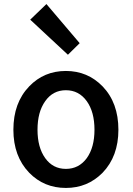

<svg xmlns="http://www.w3.org/2000/svg" viewBox="-20 -914 654 947"><path d="M124 -62Q46 -143 46 -274Q46 -407 124 -488Q197 -564 305 -564Q412 -564 486 -488Q564 -407 564 -274Q564 -143 486 -62Q412 13 305 13Q197 13 124 -62ZM408 -134Q446 -187 446 -274Q446 -362 408 -415Q369 -469 305 -469Q241 -469 203 -415Q165 -362 165 -274Q165 -187 203 -134Q241 -81 305 -81Q369 -81 408 -134ZM129 -817 209 -894 373 -701 315 -644Z"/></svg>

Font: Noto Sans S Chinese Medium
Style: Regular
Weight: 500
Designer: Ryoko NISHIZUKA  (kana & ideographs); Paul D. Hunt (Latin, Greek & Cyrillic); Wenlong ZHANG  (bopomofo); Sandoll Communi
Foundry: Adobe Systems Incorporated
Version: Version 1.000;PS 1;hotconv 1.0.78;makeotf.lib2.5.61930